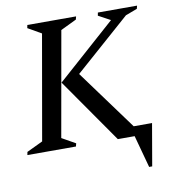

<svg xmlns="http://www.w3.org/2000/svg" viewBox="-90 -740 905 989"><g transform="rotate(-10 363.0 -245.5)"><path d="M3 0 6 -16 90 -56 186 -604 116 -644 119 -660H374L370 -644L287 -604L190 -56L261 -16L257 0ZM476 0 241 -337 548 -610 485 -644 488 -660H693L689 -644L628 -621L338 -365L568 -51H664L626 169H610L564 0Z"/></g></svg>

Font: Spectral Medium
Style: Italic
Weight: 500
Italic angle: -10°
Designer: Jean-Baptiste Levee
Foundry: Production Type
Version: Version 2.001